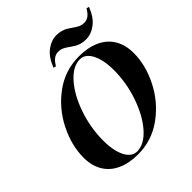

<svg xmlns="http://www.w3.org/2000/svg" viewBox="-247 -1092 1271 1271"><g transform="rotate(-45 388.5 -456.5)"><path d="M42 0ZM598.1 -886.2Q621.1 -869.6 637.9 -861.8Q654.8 -854 677.7 -854Q699.7 -854 718.3 -867.4Q736.8 -880.9 754.9 -911.6L772.9 -906.7Q746.1 -836.4 701.4 -802Q656.7 -767.6 606.9 -767.6Q582 -767.6 562.5 -773.2Q543 -778.8 529.1 -786.9Q515.1 -794.9 496.6 -808.1Q474.1 -824.7 457 -832.8Q439.9 -840.8 417 -840.8Q395.5 -840.8 376.7 -827.1Q357.9 -813.5 339.8 -782.7L321.8 -787.6Q349.1 -858.4 393.8 -892.6Q438.5 -926.8 487.8 -926.8Q512.7 -926.8 532.2 -921.1Q551.8 -915.5 565.7 -907.5Q579.6 -899.4 598.1 -886.2ZM494.6 -722.2Q579.1 -722.2 640.4 -693.8Q701.7 -665.5 734.1 -611.3Q766.6 -557.1 766.6 -481Q766.6 -368.2 708.3 -252.7Q649.9 -137.2 545.9 -61.5Q441.9 14.2 312.5 14.2Q228 14.2 167 -14.2Q106 -42.5 73.7 -96.4Q41.5 -150.4 41.5 -226.1Q41.5 -339.4 99.4 -455.1Q157.2 -570.8 260.7 -646.5Q364.3 -722.2 494.6 -722.2ZM213.4 -212.9Q213.4 -148.9 227.1 -101.6Q240.7 -54.2 265.1 -29.1Q289.6 -3.9 321.3 -3.9Q389.6 -3.9 452.6 -75.9Q515.6 -147.9 554.7 -262.2Q593.8 -376.5 593.8 -495.1Q593.8 -559.1 579.8 -606.4Q565.9 -653.8 541.5 -679Q517.1 -704.1 485.4 -704.1Q417.5 -704.1 354.2 -632.1Q291 -560.1 252.2 -445.8Q213.4 -331.5 213.4 -212.9Z"/></g></svg>

Font: TypoPRO Playfair Display SC
Style: Bold Italic
Weight: 700
Italic angle: -14.9847°
Designer: Claus Eggers Sørensen
Foundry: Claus Eggers Sørensen
Version: Version 1.004;PS 001.004;hotconv 1.0.70;makeotf.lib2.5.58329